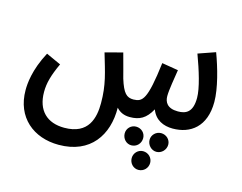

<svg xmlns="http://www.w3.org/2000/svg" viewBox="-94 -568 1216 964"><g transform="rotate(15 514.0 -86.0)"><path d="M274 232C439 232 515 117 513 -25C530 -6 552 5 583 5C633 5 666 -12 695 -65C714 -14 758 5 806 5C898 5 974 -49 974 -178C974 -249 945 -350 918 -422L829 -391C859 -310 885 -226 885 -175C885 -99 849 -85 809 -85C753 -85 738 -115 738 -146C738 -179 750 -245 756 -285L671 -299C647 -102 625 -86 578 -85C543 -85 524 -102 502 -173C496 -195 489 -224 468 -300L377 -276C406 -177 426 -121 426 -25C426 51 406 142 279 142C190 142 135 91 135 -6C135 -52 147 -95 177 -160L100 -195C47 -96 43 -22 43 9C43 151 143 232 274 232ZM757 42C731 42 709 63 709 89C709 116 731 139 757 139C784 139 806 116 806 89C806 63 784 42 757 42ZM627 43C601 43 580 64 580 90C580 118 601 140 627 140C655 140 676 118 676 90C676 64 655 43 627 43ZM693 153C667 153 646 175 646 201C646 228 667 250 693 250C721 250 742 228 742 201C742 175 721 153 693 153Z"/></g></svg>

Font: Noto Sans Arabic UI XCn Md
Style: Regular
Weight: 500
Width: 2
Designer: Monotype Design Team, Nadine Chahine and Nizar Qandah
Foundry: Monotype Imaging Inc.
Version: Version 2.010